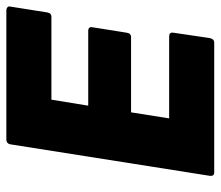

<svg xmlns="http://www.w3.org/2000/svg" viewBox="-65 -630 695 605"><g transform="rotate(-90 282.5 -327.5)"><path d="M42 0Q29 0 31 -14L130 -641Q132 -655 146 -655H551Q558 -655 562 -651.5Q566 -648 564 -641L546 -527Q544 -513 532 -513H271L252 -397H487Q502 -397 499 -383L482 -276Q480 -262 468 -262H231L212 -142H470Q484 -142 482 -129L465 -14Q462 0 451 0Z"/></g></svg>

Font: Sofia Sans Black
Style: Italic
Weight: 900
Italic angle: -9°
Version: Version 4.100-B